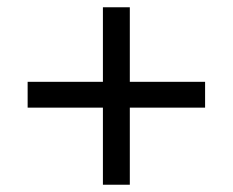

<svg xmlns="http://www.w3.org/2000/svg" viewBox="-20 -548 640 528"><path d="M263 -40V-252H56V-323H263V-528H337V-323H544V-252H337V-40Z"/></svg>

Font: Nunito Sans 7pt Medium
Style: Regular
Weight: 500
Designer: Vernon Adams
Foundry: Vernon Adams
Version: Version 3.101;gftools[0.9.27]